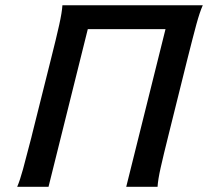

<svg xmlns="http://www.w3.org/2000/svg" viewBox="-20 -722 804 742"><path d="M319.3 -609.4 167.5 0H46.4Q57.1 -24.9 68.8 -67.6Q80.6 -110.4 101.1 -190.4Q102.1 -195.8 105 -206.5L176.8 -493.2Q197.3 -574.2 208.5 -624.5Q219.7 -674.8 221.2 -701.7H763.7Q752 -675.8 739 -628.2Q726.1 -580.6 704.1 -493.2L632.8 -206.5Q611.3 -120.6 600.8 -73.5Q590.3 -26.4 588.9 0H467.8L619.6 -609.4Z"/></svg>

Font: Lesson One Medium
Style: Italic
Weight: 500
Italic angle: -14°
Designer: But Ko, Victor Gaultney, Annie Olsen, Julie Remington, Don Collingsworth, Eric Hays, Becca Hirsbrunner
Version: Version 1.100